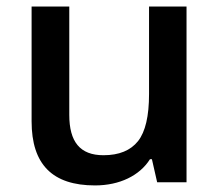

<svg xmlns="http://www.w3.org/2000/svg" viewBox="-20 -560 675 590"><path d="M553.2 0V-540H438V-271C438 -203.1 426.8 -155.3 404.3 -126.5C381.3 -97.7 346.2 -83 297.9 -83C225.6 -83 192.9 -124.5 192.9 -207V-540H77.1V-187C77.1 -54.7 141.1 9.8 272 9.8C347.7 9.8 409.2 -20.5 440.9 -70.8H446.8L462.9 0Z"/></svg>

Font: Sahel SemiBold
Style: Bold
Weight: 600
Foundry: Saber Rastikerdar (saber.rastikerdar@gmail.com)
Version: Version 3.4.0